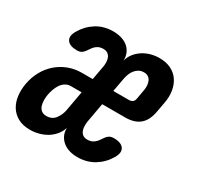

<svg xmlns="http://www.w3.org/2000/svg" viewBox="-155 -706 883 862"><g transform="rotate(30 286.5 -275.0)"><path d="M226.7 -328.2 239.7 -399.7Q242 -412.5 241.5 -424.8Q241 -437.2 236.7 -447.1Q232.5 -457 223.8 -463.3Q215.1 -469.6 200.3 -469.6Q183 -469.6 170.3 -461.3Q157.6 -453 149 -439.3Q136.1 -419 126.2 -411.6Q116.2 -404.2 100.7 -404.2Q62.2 -404.2 49 -423.8Q35.9 -443.4 54.6 -474.4Q76.7 -512.9 114.2 -536.5Q151.7 -560 200.3 -560Q222 -560 241.5 -554.5Q261 -549 275.3 -537.6Q289.6 -526.3 297.7 -509.1Q305.9 -491.9 304.9 -468.9Q310.9 -491.6 324.9 -508.8Q338.9 -526 357.6 -537.5Q376.3 -549 397.5 -554.5Q418.7 -560 439.7 -560Q474.7 -560 499.9 -547.5Q525.1 -535 540.1 -513.4Q555.1 -491.7 560.3 -462.4Q565.5 -433 559.5 -400L549.6 -345.8Q541.2 -297.8 514 -274.8Q486.8 -251.8 438.8 -251.8H319.9L301.6 -150Q300 -138.2 300.5 -125.5Q300.9 -112.8 305.2 -102.9Q309.4 -93 318.1 -86.7Q326.8 -80.4 341.6 -80.4Q358.9 -80.4 371.4 -88.6Q384 -96.7 392.9 -110.4Q405.8 -131 415.9 -138.6Q426 -146.1 441.8 -146.1Q480.9 -146.1 493.9 -126.2Q506.8 -106.3 487.9 -75Q465.5 -36.5 427.6 -13.2Q389.7 10 340.8 10Q319.8 10 300.4 4.4Q281 -1.3 266.4 -12.9Q251.9 -24.6 243.5 -41.4Q235.2 -58.3 235.9 -80.7Q228.6 -57.3 213.8 -40.3Q199 -23.3 180.4 -12.3Q161.7 -1.3 139.7 4.4Q117.7 10 96 10Q59.3 10 33.9 -3.6Q8.6 -17.3 -6.3 -40.6Q-21.1 -64 -25.1 -94.6Q-29.1 -125.3 -23.1 -159Q-16.4 -195.8 0.5 -226.9Q17.4 -257.9 42.9 -280.4Q68.3 -302.9 100.9 -315.6Q133.5 -328.2 170.9 -328.2ZM213.3 -251.8H158.1Q141.2 -251.8 128.7 -243.5Q116.1 -235.2 107.7 -222.2Q99.3 -209.3 94.2 -194.1Q89.1 -178.8 86.8 -165.6Q84.5 -151.8 84.6 -136.9Q84.7 -122 88.8 -109.2Q92.8 -96.4 102.7 -88.4Q112.5 -80.4 129 -80.4Q158.6 -80.4 174.6 -102.4Q190.7 -124.4 195 -150ZM333.3 -328.2H414.2Q426.3 -328.2 433.3 -333.9Q440.4 -339.6 442.4 -351.7L451 -400Q453.3 -412.5 452.5 -424.8Q451.7 -437.2 447.4 -447.1Q443.2 -457 434.3 -463.3Q425.5 -469.6 411 -469.6Q396.5 -469.6 385.5 -463.3Q374.5 -457 366.5 -447.1Q358.4 -437.2 353.7 -424.8Q348.9 -412.5 346.6 -400Z"/></g></svg>

Font: Maple Mono
Style: Italic
Weight: 400
Italic angle: -10°
Monospace: yes
Designer: subframe7536
Version: Version 7.300